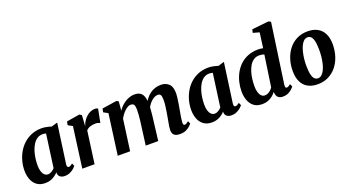

<svg xmlns="http://www.w3.org/2000/svg" viewBox="-56 -1451 3818 2099"><g transform="rotate(-20 1853.0 -402.0)"><path d="M483 -106.5Q480.5 -86 486 -77.2Q491.5 -68.5 502 -68.5Q509.5 -68.5 520 -73.5Q530.5 -78.5 547 -91.5L561 -59Q555.5 -51 537.5 -34.2Q519.5 -17.5 491.2 -3.8Q463 10 426.5 10Q395.5 10 375 -4.8Q354.5 -19.5 352 -49.5L353 -60.5Q337.5 -43 315.2 -26.8Q293 -10.5 264.8 -0.2Q236.5 10 201.5 10Q142 10 104.2 -18Q66.5 -46 48.8 -92.5Q31 -139 31 -194.5Q31 -250.5 45.2 -304.5Q59.5 -358.5 87.2 -406.2Q115 -454 155.5 -490.2Q196 -526.5 248.2 -547.2Q300.5 -568 363.5 -568Q391 -568 422.8 -561.5Q454.5 -555 476 -547L547 -568ZM392 -497Q382.5 -500.5 372.2 -501.8Q362 -503 352 -503Q316 -503 288.8 -484.8Q261.5 -466.5 241.8 -435.5Q222 -404.5 209.2 -365Q196.5 -325.5 190.8 -283.2Q185 -241 185 -200.5Q185 -159.5 194.5 -130.2Q204 -101 221 -85.5Q238 -70 261 -70Q273 -70 283.8 -73.8Q294.5 -77.5 304.5 -83.5Q314.5 -89.5 323.2 -97Q332 -104.5 339.5 -112.5Z M632.5 0 696 -473 644.5 -501 652 -542.5 804 -567.5 829 -552 823.5 -461 820.5 -423.5Q829 -451 844.2 -476.8Q859.5 -502.5 881 -523Q902.5 -543.5 929 -555.8Q955.5 -568 986 -568Q998 -568 1007 -564.8Q1016 -561.5 1019.5 -558.5L988.5 -400Q985 -404 971.2 -409.5Q957.5 -415 935 -415Q919 -415 903.2 -412.5Q887.5 -410 873 -405.2Q858.5 -400.5 846.8 -392.8Q835 -385 826.5 -374.5L775.5 0Z M1259 -556.5 1250 -449.5Q1265.5 -474.5 1287.5 -496Q1309.5 -517.5 1334.8 -533.8Q1360 -550 1388 -559Q1416 -568 1444.5 -568Q1480 -568 1504.5 -555Q1529 -542 1542.5 -512.2Q1556 -482.5 1559 -432Q1559 -424 1559 -415.5Q1559 -407 1558.5 -398Q1558 -389 1557 -379.5L1536.5 -410.5Q1552.5 -449 1574.5 -478Q1596.5 -507 1623.8 -527.2Q1651 -547.5 1683 -557.8Q1715 -568 1751.5 -568Q1806.5 -568 1842.5 -535.2Q1878.5 -502.5 1878.5 -420.5Q1878.5 -404.5 1874.5 -373.8Q1870.5 -343 1865 -308.5Q1859.5 -274 1854.5 -247Q1850 -222 1845 -194.5Q1840 -167 1836.5 -141.8Q1833 -116.5 1832.5 -97.5Q1832.5 -79.5 1837.8 -74Q1843 -68.5 1850.5 -68.5Q1859.5 -68.5 1869.2 -73.8Q1879 -79 1896.5 -93L1910 -60Q1904.5 -53 1887.2 -36Q1870 -19 1840.8 -4.5Q1811.5 10 1770 10Q1731 10 1711.2 -1.8Q1691.5 -13.5 1685.2 -31.8Q1679 -50 1679.5 -68.5Q1679.5 -84 1683.2 -108.8Q1687 -133.5 1692.5 -161.8Q1698 -190 1702.5 -218Q1707 -244.5 1712.5 -277.2Q1718 -310 1721.8 -343.5Q1725.5 -377 1725 -405.5Q1724.5 -448 1714.2 -462.2Q1704 -476.5 1682 -476.5Q1663 -476.5 1642 -466Q1621 -455.5 1601 -435.8Q1581 -416 1564.2 -388.5Q1547.5 -361 1536.5 -327.5L1559.5 -410Q1559 -386.5 1557 -358.2Q1555 -330 1552.2 -301Q1549.5 -272 1546 -247L1516 0H1370.5L1399 -217Q1403 -244.5 1406.8 -277Q1410.5 -309.5 1413.2 -342.2Q1416 -375 1415.5 -403Q1414.5 -449.5 1403 -463Q1391.5 -476.5 1365.5 -476.5Q1351.5 -476.5 1334.8 -467.8Q1318 -459 1300.5 -443Q1283 -427 1267 -406.2Q1251 -385.5 1238.5 -362.5L1189 0H1045L1109 -473L1057.5 -501L1065.5 -542.5L1234 -568Z M2422.5 -106.5Q2420 -86 2425.5 -77.2Q2431 -68.5 2441.5 -68.5Q2449 -68.5 2459.5 -73.5Q2470 -78.5 2486.5 -91.5L2500.5 -59Q2495 -51 2477 -34.2Q2459 -17.5 2430.8 -3.8Q2402.5 10 2366 10Q2335 10 2314.5 -4.8Q2294 -19.5 2291.5 -49.5L2292.5 -60.5Q2277 -43 2254.8 -26.8Q2232.5 -10.5 2204.2 -0.2Q2176 10 2141 10Q2081.5 10 2043.8 -18Q2006 -46 1988.2 -92.5Q1970.5 -139 1970.5 -194.5Q1970.5 -250.5 1984.8 -304.5Q1999 -358.5 2026.8 -406.2Q2054.5 -454 2095 -490.2Q2135.5 -526.5 2187.8 -547.2Q2240 -568 2303 -568Q2330.5 -568 2362.2 -561.5Q2394 -555 2415.5 -547L2486.5 -568ZM2331.5 -497Q2322 -500.5 2311.8 -501.8Q2301.5 -503 2291.5 -503Q2255.5 -503 2228.2 -484.8Q2201 -466.5 2181.2 -435.5Q2161.5 -404.5 2148.8 -365Q2136 -325.5 2130.2 -283.2Q2124.5 -241 2124.5 -200.5Q2124.5 -159.5 2134 -130.2Q2143.5 -101 2160.5 -85.5Q2177.5 -70 2200.5 -70Q2212.5 -70 2223.2 -73.8Q2234 -77.5 2244 -83.5Q2254 -89.5 2262.8 -97Q2271.5 -104.5 2279 -112.5Z M3021.5 -106.5Q3019 -88.5 3022.8 -78.5Q3026.5 -68.5 3037.5 -68.5Q3045.5 -68.5 3055.5 -73.2Q3065.5 -78 3083 -91.5L3097 -58.5Q3091 -52 3074.5 -35.2Q3058 -18.5 3030.8 -4.2Q3003.5 10 2966 10Q2928 10 2909.2 -8Q2890.5 -26 2887 -61L2886 -73Q2872 -53.5 2849.5 -34.2Q2827 -15 2795.5 -2.5Q2764 10 2724 10Q2664 10 2627.2 -19Q2590.5 -48 2573.8 -95Q2557 -142 2557 -196.5Q2557 -251.5 2570 -305.5Q2583 -359.5 2609 -406.8Q2635 -454 2674 -490.2Q2713 -526.5 2765.8 -547.2Q2818.5 -568 2885 -568Q2898 -568 2912.5 -566.2Q2927 -564.5 2941 -561.5L2964.5 -737.5L2891 -758L2900 -796.5L3095 -817L3121 -803.5ZM2930 -492Q2918 -497.5 2903.5 -500.2Q2889 -503 2873 -503Q2836 -503 2808.2 -484.5Q2780.5 -466 2761.5 -434.8Q2742.5 -403.5 2730.8 -364.5Q2719 -325.5 2714 -283.5Q2709 -241.5 2709 -202.5Q2709 -163.5 2717.8 -133.5Q2726.5 -103.5 2743.5 -86.8Q2760.5 -70 2783.5 -70Q2803.5 -70 2820.8 -78.5Q2838 -87 2852.2 -100.5Q2866.5 -114 2876.5 -128.5Z M3458.5 -569Q3526 -569 3573 -543.2Q3620 -517.5 3645.2 -467.2Q3670.5 -417 3671 -344Q3671 -271.5 3650.8 -207Q3630.5 -142.5 3591.5 -93Q3552.5 -43.5 3496.2 -15Q3440 13.5 3368.5 13.5Q3302.5 13.5 3255.8 -12.5Q3209 -38.5 3184.2 -89Q3159.5 -139.5 3159 -212.5Q3158.5 -285.5 3178.8 -350Q3199 -414.5 3237.8 -463.8Q3276.5 -513 3332.2 -541Q3388 -569 3458.5 -569ZM3438 -508Q3412 -508 3392.2 -489.8Q3372.5 -471.5 3358.5 -441Q3344.5 -410.5 3335.5 -372.8Q3326.5 -335 3322.2 -295.2Q3318 -255.5 3318.5 -219.5Q3319 -153 3328.5 -115.2Q3338 -77.5 3354.8 -62.2Q3371.5 -47 3392.5 -47Q3418.5 -47 3438 -65Q3457.5 -83 3471.8 -113.5Q3486 -144 3494.8 -182Q3503.5 -220 3507.5 -260Q3511.5 -300 3511 -336.5Q3510.5 -403.5 3501 -440.8Q3491.5 -478 3475.2 -493Q3459 -508 3438 -508Z"/></g></svg>

Font: Merriweather ExtraBold
Style: Italic
Weight: 800
Italic angle: -7.8°
Version: Version 2.101